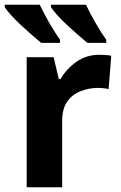

<svg xmlns="http://www.w3.org/2000/svg" viewBox="-34 -786 508 806"><path d="M383 -556Q394 -556 409 -555Q424 -554 433 -552L422 -412Q415 -414 401.5 -415.5Q388 -417 378 -417Q340 -417 305 -403.5Q270 -390 248.5 -360Q227 -330 227 -278V0H78V-546H191L213 -454H220Q244 -496 286 -526Q328 -556 383 -556ZM327 -766Q343 -732 367 -690Q391 -648 412 -619V-606H333Q316 -620 293.5 -639.5Q271 -659 247.5 -681Q224 -703 206 -723Q188 -743 180 -756V-766ZM133 -766Q149 -732 173 -690Q197 -648 218 -619V-606H139Q122 -620 99.5 -639.5Q77 -659 53.5 -681Q30 -703 12 -723Q-6 -743 -14 -756V-766Z"/></svg>

Font: Noto IKEA Simplified Chinese
Style: Bold
Weight: 700
Designer: Monotype Design Team
Foundry: Monotype Imaging Inc.
Version: Version 1.100